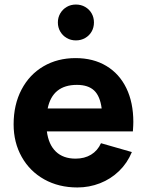

<svg xmlns="http://www.w3.org/2000/svg" viewBox="-20 -811 648 846"><path d="M186.5 -232Q194 -174 226.2 -143Q258.5 -112 313 -112Q352.5 -112 381.2 -129.5Q410 -147 425 -180L561 -141Q541 -92.5 504.5 -57.2Q468 -22 420.5 -3.5Q373 15 321 15Q239 15 175.2 -20.5Q111.5 -56 75.8 -119.5Q40 -183 40 -263Q40 -350 74.8 -416.2Q109.5 -482.5 171.5 -518.8Q233.5 -555 313 -555Q391 -555 448.5 -520.5Q506 -486 536.8 -422.5Q567.5 -359 567.5 -273.5Q567.5 -260 565.5 -232ZM190 -333H428Q421 -387.5 394.8 -412.2Q368.5 -437 319 -437Q211.5 -437 190 -333ZM235 -712Q235 -734 245.5 -752Q256 -770 274 -780.5Q292 -791 314.5 -791Q337 -791 355.2 -780.5Q373.5 -770 383.8 -752Q394 -734 394 -712Q394 -690 383.8 -672Q373.5 -654 355.2 -643.5Q337 -633 314.5 -633Q292 -633 274 -643.5Q256 -654 245.5 -672Q235 -690 235 -712Z"/></svg>

Font: Hauora ExtraBold
Style: Regular
Weight: 800
Designer: Wayne Shih
Foundry: WCYS
Version: Version 1.001